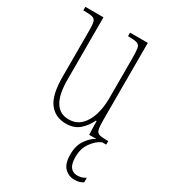

<svg xmlns="http://www.w3.org/2000/svg" viewBox="-188 -627 833 945"><g transform="rotate(30 229.0 -154.0)"><path d="M215 10Q155 10 121 -34.5Q87 -79 87 -184V-443Q87 -477 83 -492.5Q79 -508 64 -512Q49 -516 16 -516H12V-536H115V-183Q115 -15 217 -15Q259 -15 286 -41.5Q313 -68 326 -111Q339 -154 339 -203V-426Q339 -468 336 -487Q333 -506 318.5 -511Q304 -516 269 -516H266V-536H367V-101Q367 -62 371 -45Q375 -28 390 -24Q405 -20 438 -20H440V0H343L341 -77H337Q319 -39 290 -14.5Q261 10 215 10ZM390 228Q357 228 334 205Q311 182 311 130Q311 77 336 43.5Q361 10 384 0H417Q388 12 363.5 46Q339 80 339 127Q339 167 353 185Q367 203 391 203Q405 203 415.5 200Q426 197 439 189V215Q427 222 416.5 225Q406 228 390 228Z"/></g></svg>

Font: Noto Serif Ethiopic ExtraCondensed Thin
Style: Regular
Weight: 100
Width: 2
Designer: Monotype Design Team
Foundry: Monotype Imaging Inc.
Version: Version 2.102; ttfautohint (v1.8.4.7-5d5b)